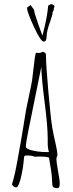

<svg xmlns="http://www.w3.org/2000/svg" viewBox="-20 -929 366 957"><path d="M220.2 -900.9 233.4 -908.7Q251.5 -905.8 251.5 -897Q251.5 -893.6 247.6 -885.7L248.5 -880.9L241.2 -865.7L242.2 -859.9Q238.8 -847.2 230.5 -823.2Q212.4 -773.9 212.4 -747.8Q212.4 -721.7 197.8 -721.7Q183.1 -721.7 149.2 -795.2Q115.2 -868.7 114.3 -890.6L132.3 -903.8L149.4 -880.9Q150.9 -864.3 170.7 -808.8Q190.4 -753.4 191.4 -751Q215.3 -840.3 220.2 -900.9ZM179.2 -148.9 152.8 -147.9Q138.7 -153.8 121.6 -153.8Q104.5 -153.8 103 -152.8Q101.6 -151.9 101.1 -149.4Q100.6 -147 100.1 -146L98.1 -126Q96.2 -100.6 88.9 -64.9Q75.2 4.9 60.1 4.9Q53.7 4.9 46.9 -0.5Q40 -5.9 40 -12.2Q52.7 -49.8 66.4 -126Q80.1 -202.1 83.5 -220.9Q86.9 -239.7 96.2 -296.9Q105.5 -354 108.4 -372.1Q111.3 -390.1 124.3 -450.2Q137.2 -510.3 139.9 -528.8Q142.6 -547.4 146 -579.1Q154.3 -657.2 159.2 -666L172.9 -665Q185.1 -665 190.9 -670.9Q197.3 -670.9 203.1 -666.7Q209 -662.6 209 -655.8Q209 -607.9 221.2 -470.7Q233.4 -333.5 240.5 -293.2Q247.6 -252.9 256.8 -214.1Q266.1 -175.3 266.1 -154.8L261.2 -141.1Q261.2 -118.7 269.5 -75Q277.8 -31.2 277.8 -13.4Q277.8 4.4 270 8.8Q249.5 8.8 244.9 2.9Q240.2 -2.9 240.2 -15.9Q240.2 -28.8 238.5 -47.6Q236.8 -66.4 235.1 -77.6Q233.4 -88.9 229.2 -113Q225.1 -137.2 224.1 -144Q205.1 -148.9 179.2 -148.9ZM108.9 -198.2Q108.9 -188 132.8 -181.2Q169.4 -170.9 213.9 -170.9H224.1Q217.8 -190.4 217.8 -215.8V-238.8Q217.8 -300.8 202.4 -419.4Q187 -538.1 186 -596.2Q133.8 -337.9 121.3 -277.1Q108.9 -216.3 108.9 -198.2Z"/></svg>

Font: Amatic SC
Style: Regular
Weight: 400
Version: Version 1.004